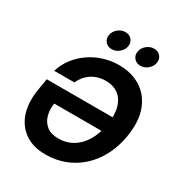

<svg xmlns="http://www.w3.org/2000/svg" viewBox="-216 -1095 1178 1255"><g transform="rotate(30 373.0 -467.5)"><path d="M310.9 9.8Q216.1 9.8 153.9 -33.8Q91.7 -77.3 66.7 -153.9Q41.8 -230.5 57.9 -329.7L72.9 -420.6H618.2L599.2 -307.4H163.1L195.1 -312Q186.6 -260.6 198.3 -217.5Q209.9 -174.3 243.1 -148.4Q276.2 -122.6 331.9 -122.6Q390.4 -122.6 438.2 -150.8Q486.1 -179 518.8 -233.1Q551.4 -287.1 564.2 -364.3Q576.9 -441.2 561.7 -495Q546.4 -548.8 508.3 -576.9Q470.3 -605 413.7 -605Q383.1 -605 356.5 -597.3Q329.8 -589.5 307.6 -574.9Q285.4 -560.3 268.2 -539.6Q251.1 -518.9 239 -492.9H87.4Q103.8 -546.7 137.5 -591.5Q171.3 -636.2 217.9 -668.9Q264.6 -701.6 320.6 -719.4Q376.6 -737.3 437.9 -737.3Q533.8 -737.3 603.2 -692.9Q672.7 -648.6 703.7 -564.8Q734.8 -481.1 715.2 -363Q701 -276.3 664.9 -207.5Q628.8 -138.7 575.2 -90.1Q521.6 -41.5 454.5 -15.9Q387.3 9.8 310.9 9.8ZM557.7 -802.7Q527.5 -802.7 509.7 -823.6Q491.8 -844.5 496.6 -873.9Q501.5 -903.4 526.4 -924.2Q551.3 -945 581.5 -945Q611.8 -945 629.6 -924.2Q647.5 -903.4 642.7 -873.9Q637.9 -844.5 612.9 -823.6Q587.9 -802.7 557.7 -802.7ZM341.3 -802.7Q311.1 -802.7 293.3 -823.6Q275.4 -844.5 280.3 -873.9Q285.1 -903.4 310 -924.2Q334.9 -945 365.1 -945Q395.4 -945 413.3 -924.2Q431.1 -903.4 426.3 -873.9Q421.5 -844.5 396.5 -823.6Q371.5 -802.7 341.3 -802.7Z"/></g></svg>

Font: Adwaita Sans
Style: Italic
Weight: 400
Italic angle: -9.39999°
Designer: Rasmus Andersson
Foundry: rsms
Version: Version 4.001;git-9221beed3